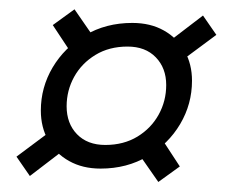

<svg xmlns="http://www.w3.org/2000/svg" viewBox="-20 -448 488 402"><path d="M90.5 -395.5 136 -428.5 178.5 -367 131.5 -333.5ZM405 -415.5 433 -375 357.5 -319 330.5 -358.5ZM356.5 -99.5 311.5 -67 269 -128 316 -161.5ZM14.5 -120 89.5 -176 117 -136.5 42.5 -79.5ZM257 -400Q295 -400 323 -384.2Q351 -368.5 366.5 -341.2Q382 -314 382 -279Q382 -230 357.2 -188.2Q332.5 -146.5 289.2 -120.8Q246 -95 190.5 -95Q153 -95 124.8 -110.8Q96.5 -126.5 81 -154Q65.5 -181.5 65.5 -216.5Q65.5 -265 90.2 -306.8Q115 -348.5 158.2 -374.2Q201.5 -400 257 -400ZM200.5 -144.5Q239 -144.5 267.8 -162Q296.5 -179.5 312.2 -208Q328 -236.5 328 -270Q328 -305.5 306.2 -328Q284.5 -350.5 247 -350.5Q208.5 -350.5 179.8 -333Q151 -315.5 135.2 -287Q119.5 -258.5 119.5 -225.5Q119.5 -189.5 141.2 -167Q163 -144.5 200.5 -144.5Z"/></svg>

Font: Newsreader 60pt ExtraBold
Style: Italic
Weight: 800
Italic angle: -17°
Designer: Hugues Gentile
Foundry: Production Type
Version: Version 1.003